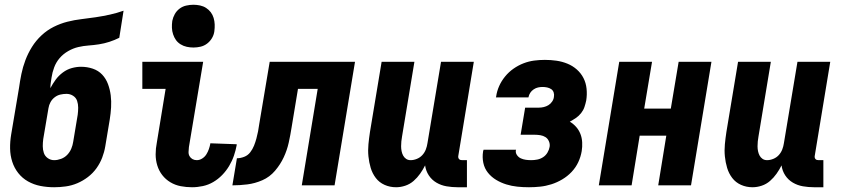

<svg xmlns="http://www.w3.org/2000/svg" viewBox="-20 -780 3540 808"><path d="M208 8Q178 8 150 2.5Q122 -3 98 -16.5Q74 -30 57 -51.5Q40 -73 31.5 -99.5Q23 -126 22.5 -155Q22 -184 27 -214L60 -410Q64 -439 70 -468.5Q76 -498 87 -527Q98 -556 114.5 -582.5Q131 -609 154.5 -631Q178 -653 206 -667Q234 -681 263.5 -688.5Q293 -696 323 -699.5Q353 -703 383 -707.5Q413 -712 442.5 -718.5Q472 -725 500 -735L482 -621Q462 -611 440.5 -604Q419 -597 396.5 -593.5Q374 -590 352.5 -588.5Q331 -587 309.5 -582Q288 -577 267 -565Q246 -553 231 -535.5Q216 -518 208 -496.5Q200 -475 197 -454Q195 -442 193.5 -431Q192 -420 192 -409Q202 -428 214.5 -445Q227 -462 244.5 -475Q262 -488 282 -493.5Q302 -499 321 -499Q347 -499 370.5 -491Q394 -483 410 -466Q426 -449 434.5 -426Q443 -403 446 -378.5Q449 -354 447.5 -328.5Q446 -303 442 -278L423 -164Q419 -140 410 -116.5Q401 -93 386 -72Q371 -51 350 -35Q329 -19 305.5 -9Q282 1 257 4.5Q232 8 208 8ZM208 -106Q222 -106 237 -111.5Q252 -117 263 -128.5Q274 -140 280 -154.5Q286 -169 288 -183L307 -297Q309 -312 309 -327Q309 -342 304.5 -355.5Q300 -369 287.5 -377Q275 -385 260 -385Q247 -385 234 -382Q221 -379 210 -370.5Q199 -362 192.5 -350Q186 -338 184 -325L162 -195Q160 -180 160 -165Q160 -150 164.5 -136.5Q169 -123 181 -114.5Q193 -106 208 -106Z M788 8Q764 8 740.5 3.5Q717 -1 697 -13Q677 -25 663 -43Q649 -61 642 -83.5Q635 -106 635 -130.5Q635 -155 640 -180L677 -406H579V-520H835L775 -161Q774 -151 773.5 -141Q773 -131 777.5 -123Q782 -115 790 -110.5Q798 -106 808 -106Q820 -106 831 -113Q842 -120 848.5 -130.5Q855 -141 859 -152.5Q863 -164 865 -175V-177L976 -173V-169Q972 -147 964.5 -125Q957 -103 944.5 -82Q932 -61 915 -43.5Q898 -26 877.5 -14Q857 -2 834 3Q811 8 788 8ZM794 -580Q780 -580 766 -583Q752 -586 740 -593.5Q728 -601 720.5 -611.5Q713 -622 708.5 -635.5Q704 -649 703.5 -663Q703 -677 705 -692Q708 -707 715.5 -720.5Q723 -734 735.5 -743.5Q748 -753 763.5 -756.5Q779 -760 794 -760Q808 -760 822 -757Q836 -754 847.5 -746.5Q859 -739 867 -728.5Q875 -718 879 -704.5Q883 -691 883.5 -677Q884 -663 882 -648Q880 -633 872 -619.5Q864 -606 851.5 -596.5Q839 -587 824 -583.5Q809 -580 794 -580Z M958 0 977 -114Q992 -114 1007.5 -120Q1023 -126 1033 -139Q1043 -152 1049 -167Q1055 -182 1059 -197Q1063 -212 1066 -227Q1069 -242 1071 -258L1115 -520H1474L1388 0H1250L1317 -406H1234L1207 -243Q1202 -211 1195 -179.5Q1188 -148 1174 -118Q1160 -88 1137.5 -61.5Q1115 -35 1084 -21.5Q1053 -8 1021 -4Q989 0 958 0Z M1647 8Q1621 8 1598.5 -2Q1576 -12 1561.5 -31Q1547 -50 1540 -73.5Q1533 -97 1530.5 -122Q1528 -147 1530.5 -173Q1533 -199 1537 -225L1586 -520H1724L1672 -206Q1670 -195 1669 -185Q1668 -175 1668 -164.5Q1668 -154 1670 -144Q1672 -134 1676.5 -125.5Q1681 -117 1689 -111.5Q1697 -106 1708 -106Q1721 -106 1734.5 -111.5Q1748 -117 1757.5 -127.5Q1767 -138 1772 -151Q1777 -164 1779 -178L1836 -520H1974L1909 -126Q1908 -122 1908.5 -118Q1909 -114 1911.5 -111Q1914 -108 1917.5 -107Q1921 -106 1925 -106H1945V8H1906Q1882 8 1859 4Q1836 0 1816.5 -11.5Q1797 -23 1784.5 -42Q1772 -61 1769 -84Q1760 -66 1748 -49Q1736 -32 1720.5 -18.5Q1705 -5 1685.5 1.5Q1666 8 1647 8Z M2206 8Q2181 8 2157 5.5Q2133 3 2110.5 -4Q2088 -11 2068 -23Q2048 -35 2033.5 -53Q2019 -71 2014 -94.5Q2009 -118 2013 -143L2015 -150H2152L2151 -148Q2149 -137 2155.5 -127.5Q2162 -118 2172 -113.5Q2182 -109 2193 -107.5Q2204 -106 2216 -106Q2228 -106 2241 -108.5Q2254 -111 2265.5 -118.5Q2277 -126 2284 -138Q2291 -150 2293 -162Q2295 -174 2290 -185.5Q2285 -197 2275.5 -203Q2266 -209 2254 -211Q2242 -213 2229 -213H2171L2190 -327H2248Q2258 -327 2268.5 -329.5Q2279 -332 2288 -337.5Q2297 -343 2303.5 -352.5Q2310 -362 2311 -372Q2313 -382 2310 -391Q2307 -400 2299.5 -405Q2292 -410 2282.5 -412Q2273 -414 2263 -414Q2254 -414 2244.5 -412Q2235 -410 2226 -404Q2217 -398 2211.5 -389.5Q2206 -381 2204 -371V-370H2067L2068 -374Q2071 -396 2080.5 -417.5Q2090 -439 2105.5 -458Q2121 -477 2141 -491Q2161 -505 2183 -513.5Q2205 -522 2227.5 -525Q2250 -528 2273 -528Q2298 -528 2322 -524.5Q2346 -521 2368 -512Q2390 -503 2407.5 -487.5Q2425 -472 2435.5 -451.5Q2446 -431 2448.5 -406.5Q2451 -382 2447 -357Q2444 -343 2439.5 -329.5Q2435 -316 2425.5 -304Q2416 -292 2403.5 -283.5Q2391 -275 2378 -268Q2393 -259 2404.5 -246Q2416 -233 2422.5 -216.5Q2429 -200 2430 -181Q2431 -162 2428 -144Q2424 -120 2413.5 -97.5Q2403 -75 2385.5 -56.5Q2368 -38 2346 -25Q2324 -12 2300.5 -4.5Q2277 3 2253 5.5Q2229 8 2206 8Z M2500 0 2586 -520H2724L2691 -323H2803L2836 -520H2974L2888 0H2750L2784 -209H2672L2638 0Z M3147 8Q3121 8 3098.5 -2Q3076 -12 3061.5 -31Q3047 -50 3040 -73.5Q3033 -97 3030.5 -122Q3028 -147 3030.5 -173Q3033 -199 3037 -225L3086 -520H3224L3172 -206Q3170 -195 3169 -185Q3168 -175 3168 -164.5Q3168 -154 3170 -144Q3172 -134 3176.5 -125.5Q3181 -117 3189 -111.5Q3197 -106 3208 -106Q3221 -106 3234.5 -111.5Q3248 -117 3257.5 -127.5Q3267 -138 3272 -151Q3277 -164 3279 -178L3336 -520H3474L3409 -126Q3408 -122 3408.5 -118Q3409 -114 3411.5 -111Q3414 -108 3417.5 -107Q3421 -106 3425 -106H3445V8H3406Q3382 8 3359 4Q3336 0 3316.5 -11.5Q3297 -23 3284.5 -42Q3272 -61 3269 -84Q3260 -66 3248 -49Q3236 -32 3220.5 -18.5Q3205 -5 3185.5 1.5Q3166 8 3147 8Z"/></svg>

Font: Iosevka Heavy
Style: Italic
Weight: 900
Italic angle: -9°
Monospace: yes
Designer: Belleve Invis
Foundry: Belleve Invis
Version: Version 32.5.0; ttfautohint (v1.8.4)